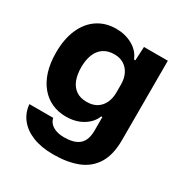

<svg xmlns="http://www.w3.org/2000/svg" viewBox="-167 -679 950 989"><g transform="rotate(30 308.5 -184.5)"><path d="M283.9 177Q213.3 177 162.3 156.7Q111.3 136.4 82.1 99.6Q52.9 62.9 48.7 13.7H190.4Q193.6 31.1 206.4 44.5Q219.1 57.9 239.6 65.2Q260.1 72.6 287.4 72.6Q331.7 72.6 358.1 60.1Q384.4 47.6 396 23.4Q407.6 -0.7 407.6 -35.7V-116.3H400.6Q385.1 -75.6 342.8 -50Q300.4 -24.4 243 -24.4Q196.3 -24.4 158.1 -42.1Q120 -59.7 92.4 -93.2Q64.7 -126.7 49.7 -174.9Q34.7 -223.1 34.7 -285Q34.7 -367.1 60.9 -425.7Q87 -484.3 134 -515.3Q181 -546.3 243 -546.3Q297.6 -546.3 340.6 -522.1Q383.7 -497.9 400.6 -454.7H408.6L412.7 -536.3H554.6V-64.3Q554.6 23.7 521.3 76.9Q488 130.1 427.2 153.6Q366.4 177 283.9 177ZM297.7 -143.4Q334 -143.4 358.2 -159Q382.4 -174.6 394.6 -201.3Q406.9 -228 406.9 -261.3V-309.3Q406.9 -344.7 393.9 -371.3Q381 -397.9 357.3 -412.7Q333.6 -427.6 301.3 -427.6Q262.3 -427.6 236.4 -410Q210.6 -392.4 197.7 -360.3Q184.9 -328.1 184.9 -285Q184.9 -242.1 197 -210.4Q209.1 -178.6 234.3 -161Q259.4 -143.4 297.7 -143.4Z"/></g></svg>

Font: Mona Sans ExtraLight
Style: Regular
Weight: 200
Designer: Deni Anggara
Foundry: GitHub
Version: Version 2.000